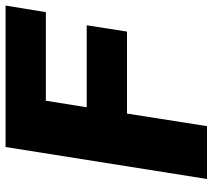

<svg xmlns="http://www.w3.org/2000/svg" viewBox="-56 -688 745 672"><g transform="rotate(-90 316.0 -352.5)"><path d="M25 0 137 -705H632L609 -564H299L276 -421H563L541 -280H254L210 0Z"/></g></svg>

Font: Mulish ExtraLight Black
Style: Italic
Weight: 900
Italic angle: -9°
Version: Version 3.603